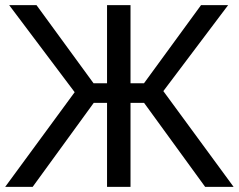

<svg xmlns="http://www.w3.org/2000/svg" viewBox="-30 -731 934 751"><path d="M388.7 0H480.5V-710.9H388.7ZM772.5 0H883.8L588.9 -401.9L509.8 -361.3ZM434.6 -405.3V-328.6H574.2L862.3 -710.9H756.3L533.2 -405.3ZM-9.8 0H97.7L360.4 -361.3L285.2 -401.9ZM434.6 -405.3H335.9L112.8 -710.9H5.9L293.5 -328.6H434.6Z"/></svg>

Font: Roboto Flex
Style: Regular
Weight: 400
Designer: Berlow after Robertson
Foundry: Google
Version: Version 3.200;gftools[0.9.32]